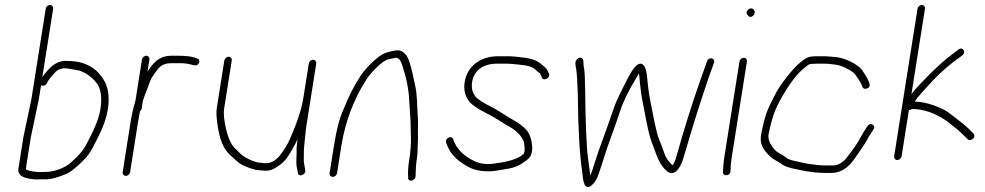

<svg xmlns="http://www.w3.org/2000/svg" viewBox="-20 -708 3977 775"><path d="M84.3 -27 104.2 -153 136.6 -307 145.7 -364C146.2 -363.3 146.8 -363 147.5 -363C156.2 -360 163.2 -362.6 168.8 -371L174.5 -382C178.1 -388 184.8 -396.3 194.5 -407C212 -426.3 211.7 -426.3 233.9 -432.1C243.4 -434.6 281.5 -426.6 301 -423C326.6 -414 349 -398.1 368.2 -375.2C387.4 -352.4 393 -315.7 385 -265C379.5 -230.8 359.6 -182 325.2 -118.8C314.2 -98.7 293.4 -75.4 262.8 -49C244.5 -33.2 203 -14 164.2 -14C156.2 -14 148.3 -13.8 140.6 -13.4C131.3 -12.9 82.8 -17.9 84.3 -27ZM164.6 -673 106.6 -307 74.2 -153 54.3 -27C51 -6.4 64.6 6.8 95.2 12.7C111.4 15.9 125.5 17 137.5 16H160.5C185.6 16 215.7 8.2 250.7 -7.5C260.4 -11.8 273.9 -21.6 291.2 -36.9C337.1 -77.3 342.7 -87.8 377.8 -158C397.5 -197.3 409.9 -233 415 -265C422.2 -310.7 418.5 -348 403.7 -377C373.5 -433.7 322.9 -462 252.2 -462C224.4 -464.3 198.9 -452.8 175.7 -427.5C164.4 -415.2 156.1 -405 150.9 -397L194.6 -673C195.8 -680.9 189.9 -688 182 -688C174 -688 165.8 -680.9 164.6 -673Z M553.1 -468 526.8 -302C518.4 -274 511.9 -245.3 507.2 -216L475.1 -13C473.8 -5.1 479.8 2 487.7 2C495.6 2 503.8 -5.1 505.1 -13L537.2 -216C539.2 -228.7 541.5 -240.7 543.9 -252L545 -259C548.8 -261.7 551 -265.3 551.8 -270L556.5 -300C560 -311.7 566 -328 574.3 -349C583.9 -373.3 586.2 -387.2 599 -404C618.7 -430 626.4 -453 672.7 -453H707.2C722.8 -453 737.1 -451.2 749.9 -447.8C762.7 -444.2 770.9 -443.3 774.5 -445C787.2 -450.9 788.5 -469.8 775.8 -472C759.8 -479.3 734.8 -483 700.8 -483H671.5C644.7 -483 622.4 -474.2 604.8 -456.5C589.7 -441.4 586.5 -434.7 575.4 -419L583.1 -468C584.4 -475.9 578.4 -483 570.5 -483C562.6 -483 554.4 -475.9 553.1 -468Z M1226.6 -452 1205 -316C1195.1 -253 1174.5 -204.4 1150.6 -147.7C1141.3 -125.5 1127.2 -102.6 1108.5 -79C1089.3 -56.7 1068.5 -46.8 1045.8 -49.5C1037.3 -50.5 1030 -51.3 1023.7 -52C1003.7 -54.1 963.7 -74.1 952.4 -85.8C943.9 -94.6 937 -101.3 931.8 -106C915.4 -120 902.6 -145.6 893.5 -183C884.4 -220.4 881.5 -249.4 884.8 -270L915.5 -464C916.7 -471.9 910.8 -479 902.9 -479C894.9 -479 886.7 -471.9 885.5 -464L854.8 -270C852.4 -255.3 853.7 -232 858.7 -200C866.1 -145.4 882.6 -106.4 908.1 -83C914 -77.7 924 -68.5 938.4 -55.5C952.7 -42.5 977.7 -31.3 1013.5 -22C1021.4 -21.3 1030.7 -20.5 1041.6 -19.5C1072.1 -16.7 1084.8 -25.1 1109.1 -41.7C1124.4 -52.2 1139.1 -69.5 1153.1 -93.7C1167.2 -117.8 1176.5 -135.3 1181.1 -146C1180.2 -140.1 1179 -126.3 1178 -120C1177.4 -116 1177.1 -107.6 1177.3 -94.9C1177.5 -72.7 1174.9 -56.5 1177 -38L1182.6 -10C1182.7 8.4 1215.4 -1.4 1212.2 -20L1207.6 -48C1206.3 -52.7 1205.9 -58.2 1206.2 -64.5C1206.9 -76.6 1205.8 -106.1 1208 -120L1215.1 -190L1256.6 -452C1257.8 -459.9 1251.9 -467 1244 -467C1236 -467 1227.8 -459.9 1226.6 -452Z M1323 6C1331 6 1339.2 -1.1 1340.4 -9L1357.2 -115C1367.4 -179.2 1384.7 -238.9 1409.2 -294.1C1431.2 -343.9 1438.5 -352.8 1458.2 -385.9C1473.5 -411.5 1513.3 -451.7 1537.6 -465C1547.7 -470.5 1564.4 -470.9 1577.2 -475C1587.9 -475 1596.2 -466.3 1602.1 -449C1619.7 -397.4 1629.6 -349.3 1631.6 -304.7C1632.4 -287.2 1633.7 -267.7 1635.4 -246.2C1639.3 -196.5 1636.6 -206.7 1638.7 -153C1639.7 -127.6 1637.1 -95.6 1631 -57C1627.1 -32.3 1626 -10.7 1627.7 8C1624.5 28.3 1656.9 24.8 1657.5 2C1658 -15.8 1658.4 -40.7 1662.2 -64.2C1664.5 -78.9 1665.6 -90.1 1665.5 -97.7C1665.1 -119.4 1667.9 -135.4 1667.2 -160.2C1666.4 -189 1668.5 -212 1666.4 -239C1663.4 -276.4 1664.4 -321.1 1657.3 -355.5C1650.1 -390.5 1643.4 -424.4 1631.3 -463C1618.9 -494.3 1601.1 -508 1577.8 -504.4C1550.3 -500 1530.3 -495.7 1507.1 -477.4C1492.3 -465.8 1482.4 -457 1477.4 -451C1472 -446.3 1467.1 -441.3 1462.6 -436C1451.5 -422.9 1443.1 -415.1 1433 -398C1408.8 -361.1 1386.9 -318.1 1367.6 -269C1351.9 -237 1338.4 -185.7 1327.2 -115L1310.4 -9C1309.2 -1.1 1315.1 6 1323 6Z M1855.7 -377C1851.3 -349.4 1855.9 -325.4 1869.3 -305C1877.8 -289.2 1906.3 -269.2 1954.8 -245C1985.1 -229.9 2006.2 -213.1 2041.5 -193.3C2062.6 -181.5 2093.6 -154.2 2096.2 -125.6C2097.6 -110.5 2098.1 -101.5 2097.6 -98.5C2097.1 -95.5 2096.3 -92.3 2095.1 -89C2077.3 -69.4 2039.5 -56.1 1981.8 -49C1949.2 -42.7 1920 -45.7 1894.2 -58C1850.4 -79 1822 -108.3 1809.1 -146C1803 -163.8 1774.7 -150.1 1780.9 -132C1796 -87.9 1819.9 -64.1 1863 -38.3C1881.4 -27.3 1901.5 -20.6 1923.3 -18.2C1970 -13.1 1985.7 -20.2 2030.2 -26.9C2052 -30.2 2071.5 -37.7 2088.8 -49.4C2113.1 -66 2123.5 -72.9 2127.4 -97.5C2131.1 -120.8 2123 -153.9 2114 -170.6C2102 -192.7 2071.5 -213.1 2049.6 -225C2026.5 -237.5 1997.1 -258.4 1972.1 -272C1926.8 -294.5 1901.5 -311.5 1896.2 -323C1885.8 -337.5 1882.3 -355.5 1885.7 -377C1893.2 -424 1930.9 -451 1985.4 -451H2028.4C2034.4 -451 2040.4 -450.7 2046.3 -450C2077.4 -446.5 2123.1 -445.4 2140.2 -428C2147.4 -420.7 2153.5 -415.7 2158.4 -413C2160.2 -411.7 2161.8 -409 2163.1 -405L2166.7 -396C2173 -377.6 2203 -393.9 2195.9 -410L2191.5 -420C2185.1 -435.2 2177.1 -438.5 2166 -448C2143.1 -469.5 2112.1 -473.7 2072.2 -478L2053.5 -480C2047.3 -480.7 2040.5 -481 2033.2 -481H1990.2C1920.4 -481 1865.9 -441.5 1855.7 -377Z M2307 -466.6C2302.2 -461.6 2301.3 -451.8 2304.3 -437.1C2310.4 -406.6 2310.6 -359.4 2312.3 -324C2313.5 -186.6 2319.7 -80.9 2331.1 -7C2334.6 47 2349.1 60.7 2374.6 34C2377.8 30.7 2381.9 25 2386.8 17C2391.7 9 2400.2 -14.5 2412.2 -53.5C2438.2 -138.3 2454.5 -172.6 2482.6 -258C2496.3 -300 2520.1 -348.2 2553.8 -402.5C2556.4 -406.8 2558.3 -410 2559.3 -412C2560.1 -406.9 2561.7 -391.8 2563.8 -366.7C2566 -341.6 2569.7 -316.8 2574.8 -292.5C2584.5 -246.7 2595.9 -170.2 2612 -130.3C2631.5 -82.2 2639.1 -41.7 2676.2 -14C2704.7 4.3 2727.9 -34.1 2737.6 -67C2771.1 -180.1 2796.1 -264.7 2838.8 -390L2862.1 -455C2868.4 -474.4 2840.1 -479.8 2834 -461L2810.6 -395C2771.8 -286 2737.9 -175.7 2709.9 -75C2705.2 -58.3 2700.1 -47 2694.5 -41C2681.2 -53.7 2668.8 -67.4 2661.2 -90.6C2656.3 -105.5 2649.9 -122.6 2641.8 -141.7C2627.4 -175.8 2614.4 -254.8 2604.8 -302C2596.7 -341.9 2595 -368.3 2591.1 -405C2587.1 -444.4 2568.5 -468.8 2540.2 -434.5C2530.5 -422.8 2516.5 -398.3 2498.2 -361L2476 -316C2467.2 -298 2457.9 -274.2 2448.2 -244.5C2430.3 -189.7 2398.4 -109.3 2381.7 -54.8C2373.4 -27.6 2367.1 -9 2362.8 1C2362.2 -3.7 2359 -28.6 2353 -73.7C2347.1 -118.8 2343.3 -212.7 2341.7 -355.4C2341.3 -393 2340 -417.5 2337.9 -428.9C2335.7 -440.3 2334.8 -449.6 2335 -456.9C2335.7 -474.6 2322.4 -482.7 2307 -466.6Z M2964.9 -460 2903.1 -70C2901.7 -61.3 2900.7 -52.4 2900.1 -43.2C2899.2 -29.5 2899.2 -29.5 2898.1 -13C2898.2 6.1 2928.8 1.7 2928.7 -17L2929.3 -27C2928.9 -37 2930.1 -51.3 2933.1 -70L2994.9 -460C2996.1 -467.9 2990.2 -475 2982.2 -475C2974.3 -475 2966.1 -467.9 2964.9 -460ZM3000.8 -669.8C2992.5 -662.6 2991.2 -655.7 2996.8 -649C3003.1 -638.3 3010.7 -636.8 3019.6 -644.5C3037.2 -659.7 3017.6 -684.2 3000.8 -669.8Z M3310.2 -481H3273.9C3257.7 -481 3245.3 -478.8 3236.9 -474.5C3228.4 -470.2 3216.6 -461.5 3201.7 -448.6C3178.4 -428.5 3127.2 -362.8 3112.7 -333.9C3095.5 -299.5 3075.3 -265.9 3063.8 -217.5C3057.2 -189.8 3053.3 -172.5 3052.2 -165.5C3051.1 -158.5 3050.6 -151.3 3050.8 -144C3050.7 -121.9 3064 -98.7 3090.8 -74.5C3103.2 -63.2 3118.9 -57.5 3131.6 -48C3144 -37.4 3168 -29.1 3203.6 -23C3219 -20.4 3232 -16.4 3248.4 -15L3269.9 -12C3285.7 -10.7 3300.6 -10 3314.6 -10H3336.6C3366.7 -10 3393.6 -23.8 3417.2 -51.4C3428 -64 3472.7 -129.4 3480.8 -145.1C3484.8 -153 3488.6 -159.3 3492 -164L3505.3 -185C3511 -193.6 3509.8 -200.3 3501.7 -205.2C3493.6 -210 3486 -206.7 3478.8 -195.2C3466.2 -175.3 3463.2 -171.6 3447.8 -143.1C3438.6 -125.9 3420.9 -100.8 3394.8 -68C3378.7 -49.3 3360.9 -40 3341.3 -40H3319.3C3305.3 -40 3291.8 -40.7 3278.7 -42L3256.1 -45C3246 -45.9 3234.5 -47.8 3221.8 -50.7C3202.7 -55 3202.7 -55 3191.6 -57.5C3175.9 -61 3161.6 -64.1 3151.6 -73C3140.9 -82.4 3123.9 -89 3112.5 -98C3089 -122.3 3078.9 -144.8 3082.2 -165.5C3083.1 -171.2 3084.5 -178 3086.5 -186C3096.6 -227.9 3102.9 -254.2 3126.1 -298C3150.6 -344.5 3186.7 -399.5 3219.6 -427.8C3232.1 -438.6 3240.5 -445.2 3244.7 -447.5C3249 -449.8 3260.9 -451 3280.4 -451H3304.9C3326.8 -451 3330.6 -449.4 3354.9 -446.8C3377 -444.4 3423.6 -420.7 3431.8 -407.6C3440.9 -393.1 3453.4 -379.5 3459.9 -360.3C3463.7 -349.2 3471.6 -346.7 3483.6 -352.7C3489.9 -355.9 3491.9 -362 3489.8 -371L3486.2 -380C3481.1 -394.8 3465.7 -415.1 3458.6 -427C3440.6 -448.5 3392.8 -474.2 3351.7 -478Z M3683.6 -673 3589.2 -77C3587.9 -69.1 3593.9 -62 3601.8 -62C3609.7 -62 3617.9 -69.1 3619.2 -77L3648.8 -264H3652.8C3654.8 -264 3657.4 -265.3 3660.4 -268C3707.4 -268 3754.2 -252 3800.8 -220C3834.1 -194.6 3856.7 -175.6 3868.8 -163L3886.1 -146C3898.9 -134 3922.7 -155.7 3908.8 -169L3892.5 -186C3878.3 -199.9 3850.9 -222.1 3810.2 -252.7C3782.7 -273.4 3717.3 -298 3673.2 -298C3674.7 -307.4 3722.6 -357.9 3727.6 -363.5C3767.7 -408.4 3810.1 -446.2 3854.5 -477L3864.8 -485C3881.5 -498.3 3865.3 -521.4 3848.5 -508L3838.2 -500C3831.3 -494.7 3821.4 -487 3808.2 -477.1C3787.2 -461.2 3745.3 -421.7 3727.9 -403.5C3713.1 -388 3671.4 -347 3659 -328L3713.6 -673C3714.8 -680.9 3708.9 -688 3701 -688C3693 -688 3684.8 -680.9 3683.6 -673Z"/></svg>

Font: MewTooHand
Style: Ita
Weight: 400
Designer: Mew Too, Robert Jablonski
Version: Version 0.77